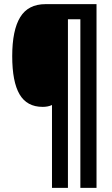

<svg xmlns="http://www.w3.org/2000/svg" viewBox="-20 -780 540 927"><path d="M231 -273Q212 -264 186 -264Q110 -264 74.5 -324.5Q39 -385 39 -509Q39 -634 77.5 -697Q116 -760 200 -760H446V127H368V-687H308V127H231Z"/></svg>

Font: Noto Sans Mono ExtraCondensed Black
Style: Regular
Weight: 900
Width: 2
Designer: Monotype Design Team
Foundry: Monotype Imaging Inc.
Version: Version 2.014